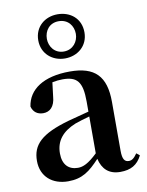

<svg xmlns="http://www.w3.org/2000/svg" viewBox="-95 -927 775 1011"><g transform="rotate(-10 292.5 -422.0)"><path d="M283 -661C233 -661 206 -702 206 -742C206 -785 233 -823 283 -823C333 -823 361 -785 361 -742C361 -702 333 -661 283 -661ZM283 -624C350 -624 407 -669 407 -742C407 -817 351 -860 283 -860C216 -860 160 -815 160 -742C160 -670 216 -624 283 -624ZM466 15C522 15 558 -5 582 -53L565 -67C547 -41 535 -34 520 -34C498 -34 486 -48 486 -95V-356C486 -494 428 -552 295 -552C154 -552 72 -496 59 -406C67 -376 89 -360 120 -360C154 -360 182 -382 186 -439L195 -512C215 -516 232 -518 250 -518C327 -518 355 -488 355 -381V-327L245 -298C93 -255 43 -204 43 -118C43 -34 103 16 187 16C263 16 304 -16 358 -74C371 -18 405 15 466 15ZM355 -104C306 -57 277 -45 250 -45C201 -45 169 -75 169 -136C169 -203 206 -248 277 -277C297 -284 325 -293 355 -301Z"/></g></svg>

Font: GenRyuMin2 TW B
Style: Regular
Weight: 700
Version: Version 2.100;PS 2.1;hotconv 16.6.51;makeotf.lib2.5.65220 DE